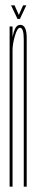

<svg xmlns="http://www.w3.org/2000/svg" viewBox="-20 -699 136 719"><path d="M16 0V-600H27V-549V0ZM69 0V-421Q69 -505.5 69 -550.2Q69 -595 55 -595Q44.5 -595 35.8 -564.5Q27 -534 27 -512L24 -528Q24 -553 31.8 -579.5Q39.5 -606 56 -606Q80 -606 80 -556.8Q80 -507.5 80 -416V0ZM45.5 -628 21.5 -679H34.5L50.5 -643L66.5 -679H78.5L54.5 -628Z"/></svg>

Font: Anybody UltraCondensed Thin
Style: Regular
Weight: 100
Width: 1
Designer: Tyler Finck
Foundry: Etcetera Type Company
Version: Version 1.110